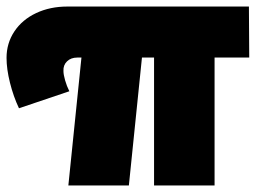

<svg xmlns="http://www.w3.org/2000/svg" viewBox="-42 -567 794 587"><path d="M614 -391V0H429V-391H392L352 0H167L207 -391H194Q175 -391 163 -379.5Q151 -368 152 -350Q152 -339 157 -321.5Q162 -304 170 -288L16 -236Q-1 -272 -11.5 -314Q-22 -356 -22 -390Q-22 -435 2 -471Q26 -507 68.5 -527Q111 -547 164 -547H719L720 -391Z"/></svg>

Font: Argentum Sans Black
Style: Regular
Weight: 900
Designer: Julieta Ulanovsky (Modified by Cristiano Sobral)
Foundry: Julieta Ulanovsky
Version: Version 1.000; ttfautohint (v1.5.65-e2d9)